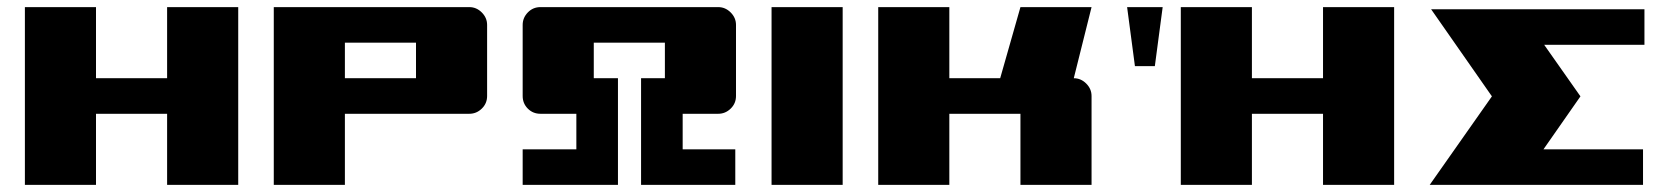

<svg xmlns="http://www.w3.org/2000/svg" viewBox="-20 -520 4691 540"><path d="M50 -500H250V-300H450V-500H650V0H450V-200H250V0H50Z M750 -500H1300Q1320 -500 1335 -485Q1350 -470 1350 -450V-250Q1350 -229 1335 -214.5Q1320 -200 1300 -200H950V0H750ZM950 -400V-300H1150V-400Z M1450 0V-100H1601V-200H1500Q1479 -200 1464.5 -214.5Q1450 -229 1450 -250V-450Q1450 -470 1464.5 -485Q1479 -500 1500 -500H2000Q2020 -500 2035 -485Q2050 -470 2050 -450V-250Q2050 -229 2035 -214.5Q2020 -200 2000 -200H1900V-100H2048V0H1783V-300H1850V-400H1650V-300H1718V0Z M2150 -500H2350V0H2150Z M2450 -500H2650V-300H2793L2850 -500H3050L3000 -300Q3020 -300 3035 -285Q3050 -270 3050 -250V0H2850V-200H2650V0H2450Z M3301 -500H3501V-300H3701V-500H3901V0H3701V-200H3501V0H3301ZM3150 -500H3250L3228 -334H3172Z M4321 -100H4601V0H4001L4176 -249L4005 -494H4605V-394H4323L4425 -249Z"/></svg>

Font: Tokeely Brookings
Style: Regular
Weight: 400
Designer: Peter Wiegel
Foundry: Peter Wiegel
Version: Version 2.001